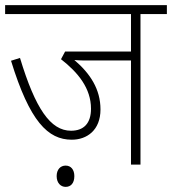

<svg xmlns="http://www.w3.org/2000/svg" viewBox="-20 -642 671 749"><path d="M528 -587H631V-622H0V-587H491V-441H234L218 -411C285 -359 335 -297 335 -218C335 -161 307 -132 257 -132C177 -132 118 -218 58 -416L23 -405C96 -168 167 -97 260 -97C319 -97 372 -134 372 -215C372 -294 332 -355 270 -408C288 -406 310 -406 331 -406H491V0H528ZM201 45C201 72 217 87 236 87C256 87 270 73 270 45C270 20 257 4 236 4C216 4 201 19 201 45Z"/></svg>

Font: Noto Sans SemiCondensed ExtraLight
Style: Regular
Weight: 200
Width: 4
Designer: Monotype Design Team
Foundry: Monotype Imaging Inc.
Version: Version 2.013